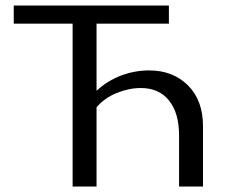

<svg xmlns="http://www.w3.org/2000/svg" viewBox="-20 -678 848 698"><path d="M718 -219V0H631V-186Q631 -267 594.5 -312.5Q558 -358 492 -358Q449 -358 404.5 -340Q360 -322 331 -288V0H244V-592H30V-658H594V-592H331V-348Q371 -385 420.5 -403.5Q470 -422 522 -422Q609 -422 663.5 -367.5Q718 -313 718 -219Z"/></svg>

Font: Ysabeau Medium
Style: Regular
Weight: 500
Designer: Christian Thalmann (Catharsis Fonts)
Version: Version 0.003